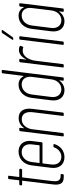

<svg xmlns="http://www.w3.org/2000/svg" viewBox="690 -1430 748 2167"><g transform="rotate(-90 1063.5 -346.0)"><path d="M241 -480 243 -492C244 -498 240 -502 234 -502H154C152 -502 150 -504 150 -506L164 -618C165 -624 161 -628 156 -628H137C131 -628 127 -624 126 -618L113 -506C112 -504 110 -502 108 -502H67C62 -502 57 -498 57 -492L55 -480C54 -474 58 -470 64 -470H104C106 -470 108 -468 108 -466L66 -123C53 -22 92 0 154 0H171C177 0 181 -4 182 -10L183 -25C184 -31 181 -35 175 -35H165C117 -35 95 -56 104 -130L145 -466C146 -468 148 -470 150 -470H230C236 -470 241 -474 241 -480Z M542 -250 556 -363C567 -449 519 -510 437 -510C354 -510 291 -449 281 -363L253 -138C243 -52 291 8 373 8C445 8 501 -37 521 -105C524 -112 519 -116 513 -116L496 -117C490 -117 487 -114 484 -108C467 -60 427 -27 377 -27C318 -27 283 -73 291 -140L303 -236C303 -238 305 -240 307 -240H531C537 -240 542 -244 542 -250ZM432 -475C491 -475 527 -429 518 -362L508 -277C508 -275 505 -273 504 -273H311C310 -273 308 -275 308 -277L319 -362C327 -429 373 -475 432 -475Z M815 -509C771 -509 731 -489 704 -450C702 -446 700 -447 700 -451L705 -492C706 -498 702 -502 697 -502H678C672 -502 668 -498 667 -492L608 -10C607 -4 611 0 617 0H635C641 0 645 -4 646 -10L690 -366C705 -434 747 -474 801 -474C861 -474 890 -429 881 -352L839 -10C838 -4 842 0 847 0H866C872 0 876 -4 877 -10L919 -356C931 -452 893 -509 815 -509Z M1320 -690 1291 -458C1291 -454 1288 -453 1286 -456C1268 -491 1235 -510 1193 -510C1113 -510 1054 -450 1043 -363L1015 -138C1005 -53 1050 8 1129 8C1171 8 1209 -11 1236 -46C1238 -49 1241 -48 1241 -44L1236 -10C1236 -4 1239 0 1245 0H1263C1269 0 1273 -4 1274 -10L1358 -690C1358 -696 1355 -700 1349 -700H1331C1325 -700 1321 -696 1320 -690ZM1140 -27C1081 -27 1045 -73 1053 -140L1081 -362C1089 -429 1136 -475 1195 -475C1253 -475 1288 -429 1280 -362L1252 -140C1244 -73 1198 -27 1140 -27Z M1586 -506C1540 -506 1504 -476 1480 -429C1478 -425 1475 -424 1475 -428L1483 -492C1484 -498 1480 -502 1475 -502H1456C1450 -502 1446 -498 1445 -492L1386 -10C1385 -4 1389 0 1395 0H1413C1419 0 1423 -4 1424 -10L1462 -320C1472 -401 1518 -463 1573 -463C1588 -464 1600 -462 1608 -458C1614 -455 1618 -457 1621 -463L1629 -483C1631 -488 1631 -493 1626 -496C1617 -502 1605 -506 1586 -506Z M1705 -570H1716C1721 -570 1725 -573 1728 -577L1807 -688C1812 -695 1809 -700 1801 -700H1786C1781 -700 1777 -697 1773 -693L1700 -582C1695 -575 1697 -570 1705 -570ZM1650 0H1668C1674 0 1678 -4 1679 -10L1738 -492C1739 -498 1735 -502 1730 -502H1711C1705 -502 1701 -498 1700 -492L1641 -10C1640 -4 1644 0 1650 0Z M2073 -492 2069 -453C2068 -449 2065 -448 2064 -452C2047 -489 2013 -510 1970 -510C1890 -510 1833 -450 1822 -363L1794 -139C1784 -53 1827 8 1906 8C1950 8 1989 -13 2015 -50C2017 -54 2019 -53 2019 -49L2014 -10C2013 -4 2017 0 2023 0H2041C2047 0 2051 -4 2052 -10L2111 -492C2112 -498 2109 -502 2103 -502H2084C2078 -502 2074 -498 2073 -492ZM1919 -27C1860 -27 1824 -74 1832 -140L1860 -362C1868 -429 1915 -475 1974 -475C2032 -475 2066 -429 2057 -362L2030 -140C2022 -74 1977 -27 1919 -27Z"/></g></svg>

Font: Barlow Condensed ExtraLight
Style: Italic
Weight: 275
Width: 3
Italic angle: -7°
Designer: Jeremy Tribby
Foundry: Tribby Type
Version: Version 1.422;hotconv 1.0.109;makeotfexe 2.5.65596